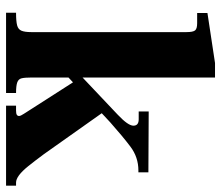

<svg xmlns="http://www.w3.org/2000/svg" viewBox="-68 -662 730 634"><g transform="rotate(90 297.0 -345.0)"><path d="M22 0V-33Q50 -33 63.5 -36.5Q77 -40 81.5 -51Q86 -62 86 -83V-596Q86 -617 80.5 -624Q75 -631 57 -631H23V-665L188 -690H236V-83Q236 -62 238.5 -51.5Q241 -41 252 -37Q263 -33 287 -33V0ZM329 0V-33H345Q355 -33 359 -35.5Q363 -38 363 -43Q363 -48 356 -58.5Q349 -69 341 -82L241 -238L339 -337L489 -125Q512 -94 528.5 -73.5Q545 -53 558.5 -43Q572 -33 583 -33H593V0ZM137 -114V-159L359 -369Q395 -403 395 -420.5Q395 -438 374 -438H348V-471L549 -470V-437H543Q499 -437 464 -410.5Q429 -384 384 -344Z"/></g></svg>

Font: Frank Ruhl Libre ExtraBold
Style: Regular
Weight: 800
Designer: Yanek Iontef
Foundry: Fontef
Version: Version 6.003;gftools[0.9.30]